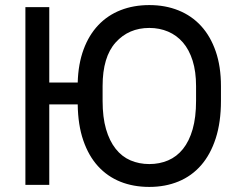

<svg xmlns="http://www.w3.org/2000/svg" viewBox="-20 -728 945 756"><path d="M568 8Q505 8 454 -12.5Q403 -33 366 -73.5Q329 -114 308 -175Q287 -236 286 -317H174V0H80V-700H174V-403H286Q288 -476 309 -533Q330 -590 367 -629Q404 -668 455 -688Q506 -708 568 -708Q631 -708 683 -687Q735 -666 772 -625.5Q809 -585 829.5 -525.5Q850 -466 850 -389V-331Q850 -247 829.5 -183.5Q809 -120 772 -77.5Q735 -35 683 -13.5Q631 8 568 8ZM568 -82Q608 -82 642 -96.5Q676 -111 700.5 -141.5Q725 -172 738.5 -219Q752 -266 752 -331V-389Q752 -446 738.5 -489Q725 -532 700.5 -560.5Q676 -589 642 -603.5Q608 -618 568 -618Q487 -618 435.5 -561Q384 -504 384 -389V-331Q384 -266 397.5 -219.5Q411 -173 435.5 -142Q460 -111 494 -96.5Q528 -82 568 -82Z"/></svg>

Font: Retni Sans Medium
Style: Regular
Weight: 500
Designer: Vitaly Kuzmin
Foundry: ParaType Ltd.
Version: Version 1.00;March 2, 2019;FontCreator 11.5.0.2425 64-bit; t